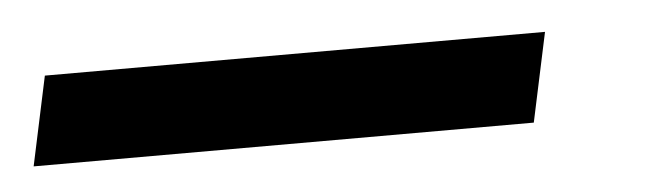

<svg xmlns="http://www.w3.org/2000/svg" viewBox="-100 -43 545 161"><g transform="rotate(-5 172.5 37.5)"><path d="M-76 75 -60 0H361L345 75Z"/></g></svg>

Font: Radio Canada
Style: Italic
Weight: 400
Italic angle: -12°
Designer: Charles Daoud, Etienne Aubert Bonn, Alexandre Saumier Demers, Jacques Le Bailly
Foundry: Radio-Canada
Version: Version 2.104;gftools[0.9.28.dev5+ged2979d]